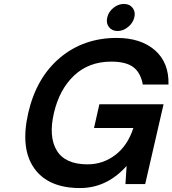

<svg xmlns="http://www.w3.org/2000/svg" viewBox="-20 -932 873 972"><path d="M571 -740Q693 -740 764.5 -677.5Q836 -615 833 -504H703Q692 -564 655 -592Q618 -620 543 -620Q430 -620 355.5 -550Q281 -480 253 -360Q225 -240 267.5 -170Q310 -100 423 -100Q502 -100 564.5 -148Q627 -196 655 -284H456L483 -404H808L715 0H615L621 -92Q521 20 385 20Q224 20 153 -80.5Q82 -181 123 -360Q164 -539 283.5 -639.5Q403 -740 571 -740ZM607 -912Q636 -912 651.5 -892Q667 -872 660 -844Q653 -815 628 -795Q603 -775 575 -775Q547 -775 531.5 -795Q516 -815 523 -844Q530 -873 554.5 -892.5Q579 -912 607 -912Z"/></svg>

Font: Miedinger
Style: Bold-Italic
Weight: 700
Italic angle: -13°
Version: Version 001.000